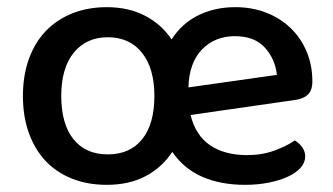

<svg xmlns="http://www.w3.org/2000/svg" viewBox="-20 -502 929 536"><path d="M278 -482Q338 -482 384 -458.5Q430 -435 459 -392Q488 -437 534 -459.5Q580 -482 637 -482Q684 -482 723.5 -466.5Q763 -451 791.5 -423.5Q820 -396 836 -358Q852 -320 852 -275Q852 -250 839.5 -238Q827 -226 804 -223L512 -181Q526 -124 566.5 -96.5Q607 -69 670 -69Q712 -69 747 -82Q782 -95 803 -110Q816 -102 824 -90.5Q832 -79 832 -65Q832 -48 819 -33.5Q806 -19 783 -8.5Q760 2 729.5 8Q699 14 664 14Q596 14 544.5 -8.5Q493 -31 461 -78Q432 -34 386 -10Q340 14 278 14Q224 14 180.5 -3.5Q137 -21 107 -53Q77 -85 60.5 -131Q44 -177 44 -234Q44 -291 60.5 -337Q77 -383 107.5 -415Q138 -447 181.5 -464.5Q225 -482 278 -482ZM281 -398Q221 -398 186 -355Q151 -312 151 -234Q151 -156 185 -113.5Q219 -71 281 -71Q343 -71 377 -113.5Q411 -156 411 -234Q411 -311 376.5 -354.5Q342 -398 281 -398ZM636 -401Q580 -401 544 -364Q508 -327 506 -258L753 -293Q748 -338 719 -369.5Q690 -401 636 -401Z"/></svg>

Font: Baloo Thambi 2 Medium
Style: Regular
Weight: 500
Designer: Aadarsh Rajan and Ek Type
Foundry: Ek Type
Version: Version 1.640;hotconv 1.0.111;makeotfexe 2.5.65597; ttfautoh